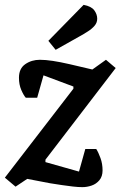

<svg xmlns="http://www.w3.org/2000/svg" viewBox="-41 -759 496 790"><path d="M298 11Q281 11 259 8.5Q237 6 213.5 2.5Q190 -1 165 -5L71 -23L23 9L-21 -28L261 -394V-403L138 -449L112 -357H65Q56 -367 46.5 -389Q37 -411 37 -439Q37 -477 63 -495Q89 -513 123 -513Q146 -513 176 -508.5Q206 -504 245 -495L339 -473L395 -513L435 -479L146 -102V-92L284 -53L310 -146H355Q364 -132 372.5 -108.5Q381 -85 381 -58Q381 -33 368 -17.5Q355 -2 336 4.5Q317 11 298 11ZM188 -554 158 -591 303 -739Q335 -733 347 -716.5Q359 -700 359 -682Q359 -666 348.5 -653.5Q338 -641 321 -630Q304 -619 284 -608Z"/></svg>

Font: Faustina SemiBold
Style: Italic
Weight: 600
Italic angle: -8°
Designer: Alfonso Garcia
Foundry: http://www.omnibus-type.com
Version: Version 1.200